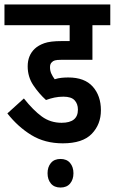

<svg xmlns="http://www.w3.org/2000/svg" viewBox="-20 -642 514 860"><path d="M264 -209Q243 -209 224 -205Q205 -201 186 -194Q154 -223 129 -260.5Q104 -298 104 -345Q104 -394 136 -424Q152 -439 178.5 -448.5Q205 -458 256 -458H292V-529H0V-622H474V-529H394V-374H252Q235 -374 226 -371.5Q217 -369 212 -363Q204 -356 204 -341Q204 -325 210 -312Q216 -299 225 -287Q240 -292 255.5 -293.5Q271 -295 286 -295Q359 -295 395.5 -254Q432 -213 432 -148Q432 -85 391 -42.5Q350 0 261 0Q181 0 120.5 -37Q60 -74 13 -134L87 -201Q129 -148 167.5 -120Q206 -92 256 -92Q329 -92 329 -151Q329 -177 314 -193Q299 -209 264 -209ZM193 134Q193 106 208 88Q223 70 251 70Q279 70 294 88Q309 106 309 134Q309 162 294 180Q279 198 251 198Q223 198 208 180Q193 162 193 134Z"/></svg>

Font: Noto Sans Devanagari UI ExtraCondensed SemiBold
Style: Regular
Weight: 600
Width: 2
Designer: Jelle Bosma - Monotype Design Team
Foundry: Monotype Imaging Inc.
Version: Version 2.004; ttfautohint (v1.8.4.7-5d5b)